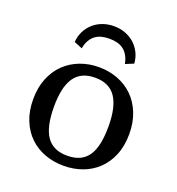

<svg xmlns="http://www.w3.org/2000/svg" viewBox="-135 -849 897 971"><g transform="rotate(20 313.5 -363.5)"><path d="M314 -671.9Q291 -671.9 272 -667Q252.9 -662.1 238 -650.9Q223.1 -639.6 212.9 -621.8Q202.6 -604 197.8 -578.1L153.8 -596.2Q155.8 -627.4 168.9 -653.8Q182.1 -680.2 203.4 -699.2Q224.6 -718.3 252.9 -728.8Q281.2 -739.3 314 -739.3Q346.7 -739.3 375 -728.8Q403.3 -718.3 424.6 -699.2Q445.8 -680.2 459 -653.8Q472.2 -627.4 474.1 -596.2L430.2 -578.1Q425.3 -604 415 -621.8Q404.8 -639.6 389.9 -650.9Q375 -662.1 355.7 -667Q336.4 -671.9 314 -671.9ZM572.3 -252.9Q572.3 -187.5 551.5 -137.9Q530.8 -88.4 495.6 -55.2Q460.4 -22 413.6 -5.1Q366.7 11.7 314 11.7Q259.3 11.7 212.2 -5.9Q165 -23.4 130.1 -57.1Q95.2 -90.8 75.2 -140.1Q55.2 -189.5 55.2 -252.9Q55.2 -315.9 75.2 -365.2Q95.2 -414.6 130.1 -448.5Q165 -482.4 212.2 -500.5Q259.3 -518.6 314 -518.6Q368.2 -518.6 415.5 -500.5Q462.9 -482.4 497.6 -448.5Q532.2 -414.6 552.2 -365.2Q572.3 -315.9 572.3 -252.9ZM167 -253.4Q167 -145 202.4 -93.8Q237.8 -42.5 313.5 -42.5Q353 -42.5 381.1 -55.7Q409.2 -68.8 426.8 -95.2Q444.3 -121.6 452.4 -161.1Q460.4 -200.7 460.4 -253.4Q460.4 -357.9 425 -409.9Q389.6 -461.9 313.5 -461.9Q274.4 -461.9 246.6 -448.5Q218.8 -435.1 201.2 -408.7Q183.6 -382.3 175.3 -343.3Q167 -304.2 167 -253.4Z"/></g></svg>

Font: Tienne
Style: Regular
Weight: 400
Designer: vernon adams
Foundry: vernon adams
Version: Version 1.001